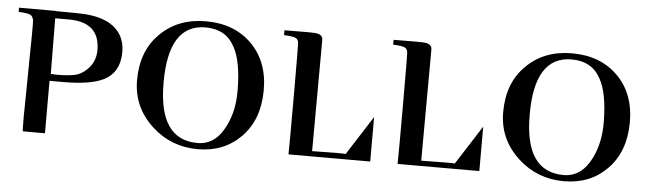

<svg xmlns="http://www.w3.org/2000/svg" viewBox="-42 -745 3074 908"><g transform="rotate(5 1494.5 -291.0)"><path d="M522 -415C522 -473 498 -516 451 -545C418 -564 377 -575 326 -578C309 -579 264 -580 191 -580V-581H17V-561C46 -560 65 -557 74 -552C79 -549 84 -543 87 -533C89 -529 90 -503 89 -454C88 -369 87 -317 87 -299C87 -296 87 -266 86 -210C85 -151 85 -105 84 -73C84 -26 85 -1 86 0H191V-65V-184C191 -233 191 -255 191 -249H258C341 -249 403 -259 443 -278C496 -303 522 -349 522 -415ZM404 -410C403 -375 391 -345 366 -321C347 -302 327 -291 306 -287C271 -281 234 -279 194 -282L192 -546H256C356 -546 405 -501 404 -410Z M1204 -289C1205 -382 1177 -456 1122 -511C1067 -566 995 -594 904 -594C815 -594 743 -566 687 -510C631 -455 603 -381 603 -289C603 -203 635 -131 699 -72C760 -16 833 12 917 12C1000 12 1068 -15 1122 -70C1176 -125 1203 -198 1204 -289ZM1081 -286C1082 -219 1070 -161 1045 -111C1014 -48 970 -17 913 -17C790 -17 729 -107 729 -286C728 -472 787 -565 904 -565C969 -565 1015 -539 1043 -486C1068 -441 1080 -374 1081 -286Z M1616 -26C1616 -28 1563 -28 1457 -26L1459 -553C1459 -570 1449 -580 1429 -583C1421 -585 1370 -585 1277 -584C1277 -569 1277 -561 1277 -561C1306 -560 1325 -557 1334 -552C1339 -550 1343 -544 1346 -534C1347 -531 1348 -453 1348 -300C1348 -133 1348 -33 1347 -1C1347 -1 1476 -1 1735 -1V-212L1616 -26Z M2134 -26C2134 -28 2081 -28 1975 -26L1977 -553C1977 -570 1967 -580 1947 -583C1939 -585 1888 -585 1795 -584C1795 -569 1795 -561 1795 -561C1824 -560 1843 -557 1852 -552C1857 -550 1861 -544 1864 -534C1865 -531 1866 -453 1866 -300C1866 -133 1866 -33 1865 -1C1865 -1 1994 -1 2253 -1V-212L2134 -26Z M2942 -289C2943 -382 2915 -456 2860 -511C2805 -566 2733 -594 2642 -594C2553 -594 2481 -566 2425 -510C2369 -455 2341 -381 2341 -289C2341 -203 2373 -131 2437 -72C2498 -16 2571 12 2655 12C2738 12 2806 -15 2860 -70C2914 -125 2941 -198 2942 -289ZM2819 -286C2820 -219 2808 -161 2783 -111C2752 -48 2708 -17 2651 -17C2528 -17 2467 -107 2467 -286C2466 -472 2525 -565 2642 -565C2707 -565 2753 -539 2781 -486C2806 -441 2818 -374 2819 -286Z"/></g></svg>

Font: GFS Nicefore
Style: Regular
Weight: 400
Designer: George Matthiopoulos
Foundry: George Matthiopoulos
Version: Version 1.0